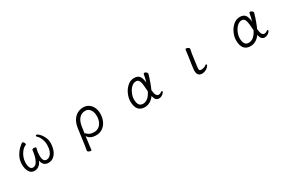

<svg xmlns="http://www.w3.org/2000/svg" viewBox="137 -1719 4726 3145"><g transform="rotate(-30 2500.0 -146.0)"><path d="M526 -157Q526 -42 596 -42Q629 -42 658 -66Q687 -90 705 -137.5Q723 -185 723 -251Q723 -307 701 -363Q679 -419 648 -445Q636 -454 636 -465Q636 -472 640.5 -476Q645 -480 652 -480Q671 -480 704 -447.5Q737 -415 762.5 -362Q788 -309 788 -250Q788 -183 767 -121.5Q746 -60 702.5 -21Q659 18 595 18Q549 18 518 -9Q487 -36 479 -92Q450 -32 413.5 -7Q377 18 333 18Q272 18 238 -36Q204 -90 204 -173Q204 -264 244.5 -334Q285 -404 333 -445.5Q381 -487 390 -487Q402 -487 414 -470Q426 -453 426 -438Q426 -426 418 -423Q376 -407 342 -366.5Q308 -326 288.5 -274Q269 -222 269 -173Q269 -109 286.5 -75.5Q304 -42 338 -42Q385 -42 414.5 -91Q444 -140 456.5 -197.5Q469 -255 472 -294Q472 -303 483 -308.5Q494 -314 508 -314Q523 -314 534.5 -308.5Q546 -303 546 -294V-291Q533 -246 529.5 -218.5Q526 -191 526 -157Z M1252 71 1293 -229Q1305 -317 1341.5 -375Q1378 -433 1429.5 -459.5Q1481 -486 1539 -486Q1597 -486 1641 -456Q1685 -426 1709 -374.5Q1733 -323 1733 -260Q1733 -182 1704 -118.5Q1675 -55 1622.5 -18.5Q1570 18 1502 18Q1441 18 1402 -1Q1363 -20 1340 -58L1322 79Q1319 99 1315.5 128.5Q1312 158 1310 184Q1309 195 1292 195Q1274 195 1255.5 184.5Q1237 174 1237 161V158Q1245 121 1252 71ZM1369 -91Q1395 -64 1424.5 -54Q1454 -44 1501 -44Q1547 -44 1584 -70Q1621 -96 1642.5 -143Q1664 -190 1664 -250Q1664 -329 1629 -375Q1594 -421 1541 -421Q1470 -421 1423.5 -370Q1377 -319 1363 -218L1347 -104Q1357 -104 1369 -91Z M2421 18Q2258 18 2258 -184Q2258 -247 2289 -318Q2320 -389 2375.5 -437.5Q2431 -486 2499 -486Q2567 -486 2598.5 -448.5Q2630 -411 2639 -319Q2662 -392 2672 -458Q2675 -476 2691 -476Q2707 -476 2724.5 -461.5Q2742 -447 2742 -432L2741 -428Q2725 -368 2700 -297.5Q2675 -227 2649 -170Q2657 -98 2672 -74Q2687 -50 2708 -47L2717 -46Q2743 -46 2759 -59Q2777 -73 2788 -73Q2798 -73 2798 -62Q2798 -51 2783 -33.5Q2768 -16 2744 -3Q2720 10 2694 10Q2659 10 2637 -11.5Q2615 -33 2603 -87Q2566 -35 2519 -8.5Q2472 18 2421 18ZM2421 -45Q2521 -45 2589 -183Q2587 -201 2585 -237Q2581 -306 2573 -345.5Q2565 -385 2547.5 -404Q2530 -423 2499 -423Q2453 -423 2413.5 -385Q2374 -347 2350 -290Q2326 -233 2326 -182Q2326 -45 2421 -45Z M3467 -470Q3469 -479 3481 -479Q3498 -479 3518.5 -467.5Q3539 -456 3539 -444V-441L3522 -353L3492 -135Q3488 -111 3488 -93Q3488 -66 3499.5 -59Q3511 -52 3530 -52Q3549 -52 3571 -58.5Q3593 -65 3608 -76Q3625 -89 3635 -89Q3645 -89 3645 -78Q3645 -61 3624 -40Q3603 -19 3571.5 -4Q3540 11 3509 11Q3417 11 3417 -93Q3417 -119 3421 -143L3453 -364Q3462 -418 3467 -470Z M4421 18Q4258 18 4258 -184Q4258 -247 4289 -318Q4320 -389 4375.5 -437.5Q4431 -486 4499 -486Q4567 -486 4598.5 -448.5Q4630 -411 4639 -319Q4662 -392 4672 -458Q4675 -476 4691 -476Q4707 -476 4724.5 -461.5Q4742 -447 4742 -432L4741 -428Q4725 -368 4700 -297.5Q4675 -227 4649 -170Q4657 -98 4672 -74Q4687 -50 4708 -47L4717 -46Q4743 -46 4759 -59Q4777 -73 4788 -73Q4798 -73 4798 -62Q4798 -51 4783 -33.5Q4768 -16 4744 -3Q4720 10 4694 10Q4659 10 4637 -11.5Q4615 -33 4603 -87Q4566 -35 4519 -8.5Q4472 18 4421 18ZM4421 -45Q4521 -45 4589 -183Q4587 -201 4585 -237Q4581 -306 4573 -345.5Q4565 -385 4547.5 -404Q4530 -423 4499 -423Q4453 -423 4413.5 -385Q4374 -347 4350 -290Q4326 -233 4326 -182Q4326 -45 4421 -45Z"/></g></svg>

Font: Iansui 0.93
Style: Regular
Weight: 400
Designer: But Ko / Fontworks Inc.
Foundry: zi-hi.com / Fontworks Inc.
Version: Version 0.931